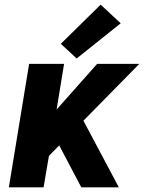

<svg xmlns="http://www.w3.org/2000/svg" viewBox="-20 -804 618 824"><path d="M18 0H167L190 -135L234 -180L329 0H490L338 -286L578 -530H397L223 -334L255 -530H105ZM309 -553 498 -704 412 -784 241 -616Z"/></svg>

Font: Iosevka Sparkle Heavy
Style: Italic
Weight: 900
Italic angle: -9°
Designer: Belleve Invis
Foundry: Belleve Invis
Version: Version 4.5.0; ttfautohint (v1.8.3)